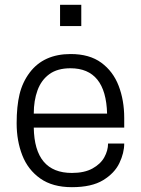

<svg xmlns="http://www.w3.org/2000/svg" viewBox="-20 -765 584 796"><path d="M278 11Q198 11 147 -25Q96 -61 72.5 -121Q49 -181 49 -254Q49 -324 61 -374Q73 -424 103 -464Q161 -541 273 -541Q351 -541 400 -505Q449 -469 472 -409Q495 -349 495 -276V-236H120Q123 -48 278 -48Q330 -48 363.5 -66.5Q397 -85 412.5 -113Q428 -141 428 -170H495Q495 -131 475 -89Q455 -47 407.5 -18Q360 11 278 11ZM424 -294Q419 -482 272 -482Q218 -482 184.5 -457.5Q151 -433 135.5 -390.5Q120 -348 120 -294ZM317 -657H229V-745H317Z"/></svg>

Font: Tanohe Sans
Style: Regular
Weight: 400
Designer: Village Type and Design LLC & Cristiano Sobral
Foundry: Cooper Hewitt Smithsonian Design Museum
Version: Version 1.00;September 29, 2021;FontCreator 13.0.0.2655 64-b